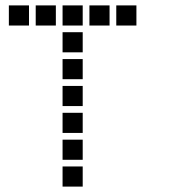

<svg xmlns="http://www.w3.org/2000/svg" viewBox="-20 -708 640 715"><path d="M14 -688Q13 -688 13 -688Q13 -688 13 -687V-614Q13 -613 13 -613Q13 -613 14 -613H87Q88 -613 88 -613Q88 -613 88 -614V-687Q88 -688 88 -688Q88 -688 87 -688ZM114 -688Q113 -688 113 -688Q113 -688 113 -687V-614Q113 -613 113 -613Q113 -613 114 -613H187Q188 -613 188 -613Q188 -613 188 -614V-687Q188 -688 188 -688Q188 -688 187 -688ZM214 -688Q213 -688 213 -688Q213 -688 213 -687V-614Q213 -613 213 -613Q213 -613 214 -613H287Q288 -613 288 -613Q288 -613 288 -614V-687Q288 -688 288 -688Q288 -688 287 -688ZM314 -688Q313 -688 313 -688Q313 -688 313 -687V-614Q313 -613 313 -613Q313 -613 314 -613H387Q388 -613 388 -613Q388 -613 388 -614V-687Q388 -688 388 -688Q388 -688 387 -688ZM414 -688Q413 -688 413 -688Q413 -688 413 -687V-614Q413 -613 413 -613Q413 -613 414 -613H487Q488 -613 488 -613Q488 -613 488 -614V-687Q488 -688 488 -688Q488 -688 487 -688ZM214 -588Q213 -588 213 -588Q213 -588 213 -587V-514Q213 -513 213 -513Q213 -513 214 -513H287Q288 -513 288 -513Q288 -513 288 -514V-587Q288 -588 288 -588Q288 -588 287 -588ZM214 -488Q213 -488 213 -488Q213 -488 213 -487V-414Q213 -413 213 -413Q213 -413 214 -413H287Q288 -413 288 -413Q288 -413 288 -414V-487Q288 -488 288 -488Q288 -488 287 -488ZM214 -388Q213 -388 213 -388Q213 -388 213 -387V-314Q213 -313 213 -313Q213 -313 214 -313H287Q288 -313 288 -313Q288 -313 288 -314V-387Q288 -388 288 -388Q288 -388 287 -388ZM214 -288Q213 -288 213 -288Q213 -288 213 -287V-214Q213 -213 213 -213Q213 -213 214 -213H287Q288 -213 288 -213Q288 -213 288 -214V-287Q288 -288 288 -288Q288 -288 287 -288ZM214 -188Q213 -188 213 -188Q213 -188 213 -187V-114Q213 -113 213 -113Q213 -113 214 -113H287Q288 -113 288 -113Q288 -113 288 -114V-187Q288 -188 288 -188Q288 -188 287 -188ZM214 -88Q213 -88 213 -88Q213 -88 213 -87V-14Q213 -13 213 -13Q213 -13 214 -13H287Q288 -13 288 -13Q288 -13 288 -14V-87Q288 -88 288 -88Q288 -88 287 -88Z"/></svg>

Font: Doto Black
Style: Bold
Weight: 700
Monospace: yes
Version: Version 1.000